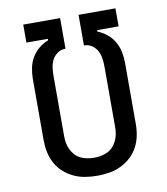

<svg xmlns="http://www.w3.org/2000/svg" viewBox="-83 -805 766 882"><g transform="rotate(-10 300.0 -363.5)"><path d="M300 8Q272 8 244 3.5Q216 -1 190.5 -13Q165 -25 144 -44Q123 -63 109.5 -88Q96 -113 90.5 -140.5Q85 -168 85 -196V-480Q85 -506 90 -531.5Q95 -557 108 -579.5Q121 -602 141 -618.5Q161 -635 185 -644V-651H85V-735H257V-592H251Q233 -591 217.5 -579.5Q202 -568 194 -551.5Q186 -535 183.5 -516.5Q181 -498 181 -480V-196Q181 -180 184 -164.5Q187 -149 194 -134.5Q201 -120 212 -108Q223 -96 237.5 -89Q252 -82 268 -79Q284 -76 300 -76Q316 -76 332 -79Q348 -82 362.5 -89Q377 -96 388 -108Q399 -120 406 -134.5Q413 -149 416 -164.5Q419 -180 419 -196V-480Q419 -498 416.5 -516.5Q414 -535 406 -551.5Q398 -568 382.5 -579.5Q367 -591 349 -592H343V-735H515V-651H415V-644Q439 -635 459 -618.5Q479 -602 492 -579.5Q505 -557 510 -531.5Q515 -506 515 -480V-196Q515 -168 509.5 -140.5Q504 -113 490.5 -88Q477 -63 456 -44Q435 -25 409.5 -13Q384 -1 356 3.5Q328 8 300 8Z"/></g></svg>

Font: Zed Mono Medium Extended
Style: Regular
Weight: 500
Width: 7
Monospace: yes
Designer: Belleve Invis
Foundry: Belleve Invis
Version: Version 1.0.0; ttfautohint (v1.8.4)